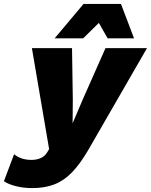

<svg xmlns="http://www.w3.org/2000/svg" viewBox="-109 -746 771 981"><path d="M56 215Q10 215 -28.5 205Q-67 195 -89 180L-37 42Q-2 71 52 71Q78 71 98.5 62Q119 53 131 34L142 16L54 -500H259L263 -237L262 -116L313 -236L430 -500H642L341 22Q300 92 259 134.5Q218 177 169 196Q120 215 56 215ZM170 -550 318 -726H509L576 -550H441L396 -629L316 -550Z"/></svg>

Font: Work Sans ExtraBold
Style: Italic
Weight: 800
Italic angle: -13°
Designer: Wei Huang
Foundry: Wei Huang
Version: Version 2.012; ttfautohint (v1.8.3)